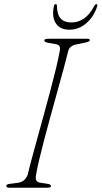

<svg xmlns="http://www.w3.org/2000/svg" viewBox="-20 -882 478 902"><path d="M150 -63.5Q146 -45.5 150 -35.5Q154 -25.5 170.5 -23.5L202.5 -18.5Q219.5 -16.5 219.5 -7Q219.5 -3.5 214 -1.8Q208.5 0 201.5 0H24.5Q9.5 0 9.5 -8Q8 -16.5 27.5 -18.5L62.5 -23Q81.5 -25.5 93 -35.5Q104.5 -45.5 110.5 -62.5Q116 -87.5 127.8 -131.2Q139.5 -175 154.8 -230Q170 -285 186.2 -344.2Q202.5 -403.5 217.5 -460Q232.5 -516.5 243.8 -563.2Q255 -610 260 -639Q264 -655.5 260 -664Q256 -672.5 240 -675L206 -681Q188 -683.5 188 -693Q188 -700 214.5 -700H388Q402 -700 402 -694Q402 -686 380.5 -682L342.5 -674Q308.5 -669 301 -644Q293.5 -613.5 280.5 -565.2Q267.5 -517 251.5 -459.5Q235.5 -402 219 -342Q202.5 -282 188 -227Q173.5 -172 163.5 -129.2Q153.5 -86.5 150 -63.5ZM315 -776.5Q348 -776.5 374.8 -795Q401.5 -813.5 423.5 -855Q428 -862.5 433 -862.5Q439 -862.5 437 -854Q422 -805 386.5 -773.8Q351 -742.5 306 -742.5Q260.5 -742.5 241.5 -773.8Q222.5 -805 233.5 -854Q235 -862.5 242 -862.5Q247 -862.5 247.5 -855Q248 -813.5 265 -795Q282 -776.5 315 -776.5Z"/></svg>

Font: Fraunces 9pt Thin
Style: Italic
Weight: 100
Italic angle: -16°
Version: Version 1.000;[b76b70a41]